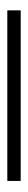

<svg xmlns="http://www.w3.org/2000/svg" viewBox="210 -178 78 538"><g transform="rotate(-90 249.0 91.0)"><path d="M11 110V72.5H489V110Z"/></g></svg>

Font: Imbue 10pt
Style: Bold
Weight: 700
Designer: Tyler Finck
Foundry: Etcetera Type Company
Version: Version 1.102; ttfautohint (v1.8.3)